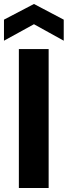

<svg xmlns="http://www.w3.org/2000/svg" viewBox="-45 -947 341 967"><path d="M50 0V-700H200V0ZM-25 -742V-848L126 -927L276 -848V-742L126 -825Z"/></svg>

Font: DM Sans 36pt Black
Style: Regular
Weight: 900
Designer: Colophon Foundry, Jonny Pinhorn
Foundry: Colophon Foundry
Version: Version 4.004;gftools[0.9.30]